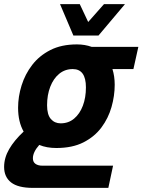

<svg xmlns="http://www.w3.org/2000/svg" viewBox="-50 -764 693 934"><path d="M110 150Q38 150 4 123.5Q-30 97 -30 48Q-30 4 -5.5 -38.5Q19 -81 65 -124Q38 -171 38 -240Q38 -294 55 -348.5Q72 -403 106.5 -448Q141 -493 195 -520.5Q249 -548 324 -548Q363 -548 396 -536H623L599 -428H497Q508 -393 508 -352Q508 -298 492.5 -243.5Q477 -189 443.5 -144Q410 -99 356 -71.5Q302 -44 224 -44Q177 -44 141 -59Q110 -24 110 6Q110 24 122.5 33Q135 42 157 42H500L477 150ZM245 -164Q283 -164 310.5 -187Q338 -210 353 -249.5Q368 -289 368 -339Q368 -428 304 -428Q266 -428 238 -405Q210 -382 194.5 -342Q179 -302 179 -252Q179 -206 197.5 -185Q216 -164 245 -164ZM558 -744 429 -591H307L242 -744H338L379 -657L456 -744Z"/></svg>

Font: Geist Mono
Style: Bold Italic
Weight: 700
Italic angle: -12°
Monospace: yes
Designer: Basement.studio, Andrés Briganti, Mateo Zaragoza
Foundry: Basement.studio, Vercel, Andrés Briganti, Guido Ferreyra, Mateo Zaragoza
Version: Version 1.500; ttfautohint (v1.8.4.7-5d5b)